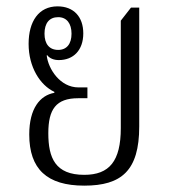

<svg xmlns="http://www.w3.org/2000/svg" viewBox="-20 -574 539 604"><path d="M245 10C362 10 418 -37 418 -176V-550H392L360 -509V-171C360 -67 324 -24 245 -24C154 -24 132 -77 132 -155C132 -230 156 -265 226 -265H255V-299H227C169 -299 132 -357 127 -399L128 -401C136 -390 150 -385 165 -385C211 -385 242 -416 242 -469C242 -521 212 -554 161 -554C102 -554 70 -507 70 -436C70 -363 106 -306 151 -285V-282C106 -274 72 -233 72 -151C72 -42 128 10 245 10ZM163 -417C135 -417 120 -436 120 -468C120 -501 135 -520 163 -520C190 -520 205 -500 205 -468C205 -436 190 -417 163 -417Z"/></svg>

Font: Noto Serif Thai Condensed Light
Style: Regular
Weight: 300
Width: 3
Designer: Monotype Design Team
Foundry: Monotype Imaging Inc.
Version: Version 2.002